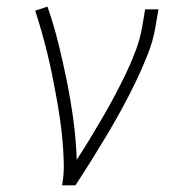

<svg xmlns="http://www.w3.org/2000/svg" viewBox="-20 -558 540 578"><path d="M167 0Q173 -34 172 -68.5Q171 -103 168 -136.5Q165 -170 160 -203.5Q155 -237 149 -270Q143 -303 136.5 -335Q130 -367 122 -399.5Q114 -432 105 -463.5Q96 -495 86 -526L123 -538Q142 -483 156 -426.5Q170 -370 181.5 -312.5Q193 -255 201 -196Q209 -137 211 -77Q232 -109 251.5 -141.5Q271 -174 290 -206.5Q309 -239 326.5 -272Q344 -305 360 -338.5Q376 -372 389 -407Q402 -442 408 -477L417 -530H457L448 -477Q441 -435 424.5 -393.5Q408 -352 388.5 -311.5Q369 -271 347.5 -231.5Q326 -192 303 -153.5Q280 -115 256 -76.5Q232 -38 207 0Z"/></svg>

Font: Iosevka Slab XLtObl
Style: Regular
Weight: 200
Italic angle: -9°
Monospace: yes
Designer: Belleve Invis
Foundry: Belleve Invis
Version: Version 11.1.1; ttfautohint (v1.8.3)